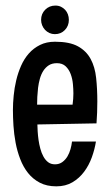

<svg xmlns="http://www.w3.org/2000/svg" viewBox="-20 -656 391 682"><path d="M325.7 -295.9Q325.7 -255.9 322.8 -217.8L112.8 -213.9Q112.8 -203.6 113.8 -189.2Q114.7 -174.8 116.9 -158.9Q119.1 -143.1 123.3 -127.7Q127.4 -112.3 134.3 -99.9Q141.1 -87.4 151.1 -79.8Q161.1 -72.3 175.3 -72.3Q190.4 -72.3 201.4 -80.3Q212.4 -88.4 219.5 -100.3Q226.6 -112.3 230.5 -126.5Q234.4 -140.6 235.8 -153.3H320.8Q316.4 -125.5 306.2 -97.2Q295.9 -68.8 278.8 -45.9Q261.7 -22.9 237.3 -8.5Q212.9 5.9 180.2 5.9Q146 5.9 121.3 -7.1Q96.7 -20 79.6 -41.5Q62.5 -63 51.8 -91.1Q41 -119.1 35.4 -149.2Q29.8 -179.2 27.8 -209.5Q25.9 -239.7 25.9 -265.6Q25.9 -289.1 28.6 -316.4Q31.2 -343.8 37.6 -370.6Q43.9 -397.5 54.9 -422.4Q65.9 -447.3 82.5 -466.1Q99.1 -484.9 122.1 -496.3Q145 -507.8 175.3 -507.8Q227.1 -507.8 256.8 -491.5Q286.6 -475.1 302 -446.5Q317.4 -418 321.5 -379.2Q325.7 -340.3 325.7 -295.9ZM240.7 -324.2Q240.7 -338.9 239 -357.4Q237.3 -376 231.2 -392.6Q225.1 -409.2 213.4 -420.4Q201.7 -431.6 182.1 -431.6Q165 -431.6 153.3 -424.1Q141.6 -416.5 133.8 -404.3Q126 -392.1 121.6 -376.2Q117.2 -360.4 115.2 -344Q113.3 -327.6 112.5 -312Q111.8 -296.4 111.8 -284.2H237.8Q240.7 -304.7 240.7 -324.2ZM224.6 -585.4Q224.6 -564 210.4 -549.3Q196.3 -534.7 174.8 -534.7Q164.6 -534.7 155.5 -538.8Q146.5 -543 139.9 -550Q133.3 -557.1 129.6 -566.4Q126 -575.7 126 -585.4Q126 -606.9 140.6 -621.6Q155.3 -636.2 176.8 -636.2Q187.5 -636.2 196.3 -632.1Q205.1 -627.9 211.4 -621.1Q217.8 -614.3 221.2 -605Q224.6 -595.7 224.6 -585.4Z"/></svg>

Font: Maiden Orange
Style: Regular
Weight: 400
Designer: Astigmatic (AOETI)
Foundry: Astigmatic (AOETI)
Version: Version 1.000